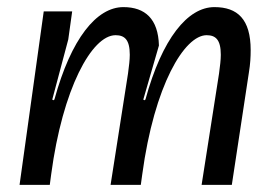

<svg xmlns="http://www.w3.org/2000/svg" viewBox="-20 -520 786 540"><path d="M120 0 124 -30C156 -270 238 -421 305 -421C330 -421 345 -409 345 -366C345 -352 343 -335 340 -313L291 0H376L380 -29C414 -281 499 -421 561 -421C586 -421 601 -409 601 -366C601 -352 599 -335 596 -313L547 0H632L680 -316C684 -340 685 -360 685 -379C685 -466 648 -500 583 -500C508 -500 436 -412 389 -240L386 -238L383 -240L427 -392C425 -467 388 -500 327 -500C252 -500 180 -412 133 -240L130 -238L127 -240L172 -409L183 -488H103L35 0Z"/></svg>

Font: Ropa Sans
Style: Italic
Weight: 400
Designer: Botio Nikoltchev
Foundry: Botjo Nikoltchev
Version: Version 1.002